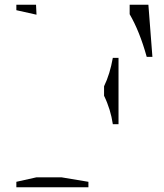

<svg xmlns="http://www.w3.org/2000/svg" viewBox="-20 -790 690 810"><path d="M239 -42C239 -42 134 -42 134 -42C134 -42 49 -23 49 -23C49 -23 49 0 49 0C49 0 353 0 353 0C353 0 353 -23 353 -23C353 -23 239 -42 239 -42ZM419 -426C419 -426 419 -386 419 -386C419 -386 419 -386 419 -386C438 -347 450 -307 456 -266C456 -266 480 -266 480 -266C480 -266 480 -546 480 -546C480 -546 456 -546 456 -546C456 -546 456 -546 456 -546C448 -501 436 -461 419 -426ZM527 -770C527 -770 527 -730 527 -730C527 -730 527 -730 527 -730C555 -682 579 -622 599 -550C599 -550 623 -550 623 -550C623 -550 606 -770 606 -770C606 -770 527 -770 527 -770ZM132 -770C132 -770 49 -770 49 -770C49 -770 49 -747 49 -747C49 -747 134 -728 134 -728C134 -728 132 -770 132 -770Z"/></svg>

Font: Only Serifs
Style: Regular
Weight: 500
Designer: Matt LaGrandeur
Version: Version 0.001